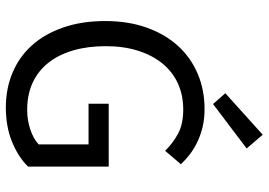

<svg xmlns="http://www.w3.org/2000/svg" viewBox="-151 -756 919 657"><g transform="rotate(90 308.5 -427.5)"><path d="M348 12Q283 12 228.5 -11Q174 -34 135 -77.5Q96 -121 74 -184.5Q52 -248 52 -328Q52 -407 74.5 -470Q97 -533 137 -577Q177 -621 232.5 -644.5Q288 -668 353 -668Q387 -668 415.5 -661Q444 -654 467.5 -642.5Q491 -631 509.5 -616.5Q528 -602 542 -587L496 -533Q471 -559 438 -577Q405 -595 355 -595Q305 -595 265 -576.5Q225 -558 197 -523.5Q169 -489 153.5 -440Q138 -391 138 -330Q138 -268 152.5 -218.5Q167 -169 194.5 -134Q222 -99 262.5 -80Q303 -61 356 -61Q391 -61 422.5 -71.5Q454 -82 474 -100V-271H335V-340H550V-64Q518 -31 466 -9.5Q414 12 348 12ZM336 -697 299 -739 441 -867 488 -812Z"/></g></svg>

Font: SourceSansPro
Style: Book
Weight: 400
Designer: Paul D. Hunt
Foundry: Adobe Systems Incorporated
Version: Version 2.021;PS 2.000;hotconv 1.0.86;makeotf.lib2.5.63406